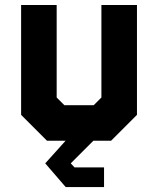

<svg xmlns="http://www.w3.org/2000/svg" viewBox="-20 -560 631 764"><path d="M241.5 184.5 160 90 241 0H167L64 -103V-540H205.5V-172L236 -141.5H353L383.5 -172V-540H525V-103L422 0H351.5L261.5 90L276.5 106H394V184.5Z"/></svg>

Font: Tourney Expanded Black
Style: Regular
Weight: 900
Width: 7
Designer: Tyler Finck
Foundry: Etcetera Type Co
Version: Version 1.010; ttfautohint (v1.8.3)